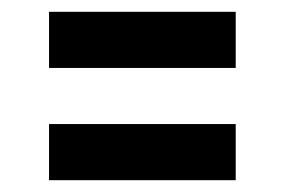

<svg xmlns="http://www.w3.org/2000/svg" viewBox="-20 -577 482 325"><path d="M63 -462V-557H379V-462ZM63 -272V-367H379V-272Z"/></svg>

Font: Oswald
Style: Bold
Weight: 700
Designer: Vernon Adams
Foundry: Vernon Adams
Version: Version 4.103;gftools[0.9.33.dev8+g029e19f]